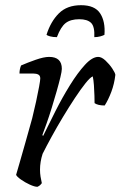

<svg xmlns="http://www.w3.org/2000/svg" viewBox="-20 -719 464 739"><path d="M124 0Q113 0 94.5 -8.5Q76 -17 60.5 -28Q45 -39 42 -46Q46 -60 55.5 -92.5Q65 -125 77.5 -169.5Q90 -214 104 -264Q112 -296 119 -328.5Q126 -361 130.5 -385.5Q135 -410 135 -417Q135 -428 127.5 -432Q120 -436 108 -436H55Q55 -452 61 -467Q86 -478 117.5 -489Q149 -500 169 -500Q218 -500 218 -454Q218 -445 212.5 -422Q207 -399 198 -367.5Q189 -336 179 -303.5Q169 -271 159 -243Q149 -215 143 -199L146 -196Q167 -239 193.5 -291.5Q220 -344 249.5 -391.5Q279 -439 307 -469.5Q335 -500 358 -500Q371 -500 386 -486Q401 -472 412 -455.5Q423 -439 424 -431Q420 -396 408.5 -365.5Q397 -335 383 -313Q357 -313 344 -322Q344 -331 343.5 -350.5Q343 -370 341.5 -391Q340 -412 337 -425Q327 -421 309 -398.5Q291 -376 268.5 -342Q246 -308 222.5 -269Q199 -230 178.5 -192.5Q158 -155 144 -127Q134 -96 134 -66Q134 -52 136 -39.5Q138 -27 141 -14Q139 -11 135 -7Q131 -3 124 0ZM199 -576Q184 -576 173 -579Q162 -582 159 -585Q175 -636 206.5 -667.5Q238 -699 292 -699Q345 -699 365.5 -667.5Q386 -636 382 -585Q377 -582 366 -579Q355 -576 343 -576Q345 -617 330.5 -631Q316 -645 285 -645Q252 -645 233 -630.5Q214 -616 199 -576Z"/></svg>

Font: Texturina Light
Style: Italic
Weight: 300
Italic angle: -11°
Designer: Guillermo Torres Carreño
Foundry: Omnibus-Type
Version: Version 1.002; ttfautohint (v1.8.3)